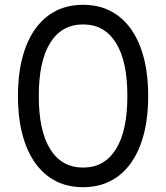

<svg xmlns="http://www.w3.org/2000/svg" viewBox="-20 -768 694 802"><path d="M55 -367Q55 -486 87.5 -571.5Q120 -657 181 -702.5Q242 -748 327 -748Q412 -748 473 -702.5Q534 -657 566.5 -571.5Q599 -486 599 -367Q599 -248 566.5 -162.5Q534 -77 473 -31.5Q412 14 327 14Q242 14 181 -31.5Q120 -77 87.5 -162.5Q55 -248 55 -367ZM512 -367Q512 -513 464 -589.5Q416 -666 327 -666Q238 -666 190 -589.5Q142 -513 142 -367Q142 -221 190 -144.5Q238 -68 327 -68Q416 -68 464 -144.5Q512 -221 512 -367Z"/></svg>

Font: LINE Seed Sans TH App
Style: Regular
Weight: 400
Designer: Dalton Maag Ltd | Thai characters by Cadson Demak Co.,Ltd.
Foundry: Dalton Maag Ltd
Version: Version 1.003